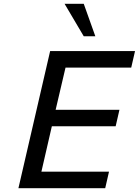

<svg xmlns="http://www.w3.org/2000/svg" viewBox="-20 -991 731 1011"><path d="M77 0 244 -722H691L671 -635H325L273 -413H609L589 -326H253L198 -87H554L534 0ZM421 -800 320 -971H421L482 -800Z"/></svg>

Font: Perun
Style: Italic
Weight: 400
Italic angle: -12°
Foundry: Copyright (c) Stefan Peev, Context Ltd, 2016
Version: Version 1.027